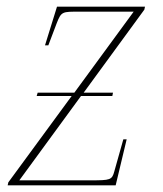

<svg xmlns="http://www.w3.org/2000/svg" viewBox="-20 -556 490 576"><path d="M3 0H327L360 -138H350L323 -42C316 -16 311 -15 252 -15H38L223 -268H317L319 -278H231L413 -527L415 -536H151L115 -420H125L150 -486C164 -522 167 -521 219 -521H381L203 -278H93L90 -268H195L5 -9Z"/></svg>

Font: Noto Serif Display Thin
Style: Italic
Weight: 100
Italic angle: -12°
Designer: Monotype Design Team
Foundry: Monotype Imaging Inc.
Version: Version 2.009